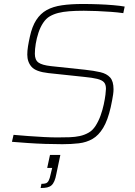

<svg xmlns="http://www.w3.org/2000/svg" viewBox="-20 -716 676 964"><path d="M293 8Q252 8 207 6.5Q162 5 119 2Q76 -1 40 -4L48 -39Q81 -36 121 -33Q161 -30 200 -28Q239 -26 268 -26Q303 -26 330 -27Q357 -28 380.5 -33Q404 -38 425 -50Q445 -61 460 -84.5Q475 -108 485 -136Q495 -164 501 -192Q507 -220 509.5 -241Q512 -262 512 -270Q512 -292 502 -303Q492 -314 468 -320Q444 -326 402 -330L223 -349Q160 -356 138.5 -380.5Q117 -405 117 -442Q117 -461 120.5 -483Q124 -505 130 -532Q141 -583 162 -615.5Q183 -648 214.5 -665.5Q246 -683 291 -689.5Q336 -696 395 -696Q435 -696 475 -694.5Q515 -693 549.5 -690Q584 -687 606 -683L599 -650Q572 -654 537.5 -656.5Q503 -659 467.5 -660.5Q432 -662 401 -662Q359 -662 327.5 -659.5Q296 -657 272.5 -651Q249 -645 230 -634Q211 -623 196.5 -601Q182 -579 173 -551.5Q164 -524 159.5 -496.5Q155 -469 155 -446Q155 -415 173 -402Q191 -389 236 -384L406 -366Q452 -361 484 -353.5Q516 -346 533 -327Q550 -308 550 -268Q550 -256 548 -242Q546 -228 543 -212.5Q540 -197 536 -178Q521 -112 498 -74Q475 -36 444.5 -18.5Q414 -1 376 3.5Q338 8 293 8ZM184 228 188 207Q203 207 211 204Q219 201 224.5 190.5Q230 180 234 160L242 127H217L231 62H283L263 157Q259 179 253 193Q247 207 238.5 214.5Q230 222 217 225Q204 228 184 228Z"/></svg>

Font: Saira Thin Thin
Style: Italic
Weight: 250
Italic angle: -12°
Version: Version 1.101